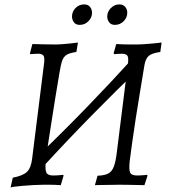

<svg xmlns="http://www.w3.org/2000/svg" viewBox="-20 -839 768 872"><path d="M174 -80 144 -123Q259 -233 370 -347.5Q481 -462 590 -582L623 -539Q508 -428 395.5 -313.5Q283 -199 174 -80ZM28 13 38 -32Q85 -41 103 -59Q121 -77 126 -119L179 -542Q184 -574 178.5 -584.5Q173 -595 153 -595Q143 -595 130.5 -594Q118 -593 118 -593L116 -597L127 -639Q127 -639 145.5 -638.5Q164 -638 189 -637.5Q214 -637 231 -637Q247 -637 264.5 -638.5Q282 -640 298 -641.5Q314 -643 324 -644.5Q334 -646 334 -646L327 -603Q298 -599 283.5 -590.5Q269 -582 262.5 -563.5Q256 -545 250 -508Q241 -457 232 -399.5Q223 -342 214 -286Q205 -230 198 -183Q191 -136 188 -107Q184 -69 190.5 -55.5Q197 -42 221 -42Q237 -42 252 -43.5Q267 -45 266 -45L269 -42L256 2Q256 2 248.5 1.5Q241 1 229.5 0.5Q218 0 204 0Q190 0 178 0Q157 0 131.5 1.5Q106 3 83 5Q60 7 44.5 9Q29 11 28 13ZM636 2Q636 2 615.5 1.5Q595 1 568.5 0.5Q542 0 522 0Q509 0 490.5 0.5Q472 1 453.5 1Q435 1 423 1.5Q411 2 411 2L423 -41Q454 -42 471 -50.5Q488 -59 497 -82.5Q506 -106 511 -151L560 -542Q565 -574 559.5 -584.5Q554 -595 533 -595Q523 -595 510.5 -594Q498 -593 499 -593L496 -597L508 -639Q508 -639 517.5 -638.5Q527 -638 541.5 -637.5Q556 -637 571.5 -637Q587 -637 598 -637Q616 -637 636 -638.5Q656 -640 674 -641.5Q692 -643 703 -644.5Q714 -646 714 -646L708 -603Q671 -598 656 -585.5Q641 -573 636 -543Q627 -488 616.5 -425Q606 -362 596.5 -301Q587 -240 580 -189Q573 -138 569 -107Q565 -69 571 -55.5Q577 -42 602 -42Q617 -42 632.5 -43.5Q648 -45 648 -45L650 -41ZM502 -726Q484 -726 475.5 -738Q467 -750 467 -764Q467 -786 483.5 -802.5Q500 -819 522 -819Q540 -819 549 -807.5Q558 -796 558 -781Q558 -759 541.5 -742.5Q525 -726 502 -726ZM342 -726Q324 -726 315.5 -738Q307 -750 307 -764Q307 -786 323 -802.5Q339 -819 362 -819Q380 -819 389 -807.5Q398 -796 398 -781Q398 -759 381.5 -742.5Q365 -726 342 -726Z"/></svg>

Font: Alegreya
Style: Italic
Weight: 400
Italic angle: -7°
Designer: Juan Pablo del Peral
Foundry: Huerta Tipografica
Version: Version 2.009